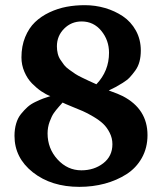

<svg xmlns="http://www.w3.org/2000/svg" viewBox="-20 -707 626 743"><path d="M550.8 -184.1Q550.8 -134.8 528.8 -95.7Q506.8 -56.6 469.2 -32.7Q431.6 -8.8 385.3 3.7Q338.9 16.1 287.1 16.1Q178.7 16.1 107.4 -40Q36.1 -96.2 36.1 -181.2Q36.1 -207 42.5 -228.8Q48.8 -250.5 61.3 -265.9Q73.7 -281.2 86.4 -292.7Q99.1 -304.2 117.2 -312.7Q135.3 -321.3 147 -325.7Q158.7 -330.1 174.8 -335Q158.2 -341.3 140.1 -353.5Q122.1 -365.7 104 -384Q85.9 -402.3 74.5 -429Q63 -455.6 63 -484.9Q63 -528.3 77.4 -563.5Q91.8 -598.6 115.5 -621.3Q139.2 -644 171.4 -659.2Q203.6 -674.3 237.5 -680.7Q271.5 -687 308.1 -687Q348.6 -687 386.5 -676Q424.3 -665 455.6 -644Q486.8 -623 505.9 -588.6Q524.9 -554.2 524.9 -511.2Q524.9 -488.3 519.8 -468.8Q514.6 -449.2 503.4 -433.8Q492.2 -418.5 482.2 -407.7Q472.2 -397 454.8 -386.2Q437.5 -375.5 428 -370.4Q418.5 -365.2 400.9 -356.9Q440.4 -342.8 455.1 -335Q550.8 -285.2 550.8 -184.1ZM401.9 -502.9Q401.9 -551.3 372.1 -587.6Q342.3 -624 295.9 -624Q255.9 -624 228 -595.9Q200.2 -567.9 200.2 -527.8Q200.2 -513.2 203.4 -500Q206.5 -486.8 213.9 -475.6Q221.2 -464.4 228.3 -455.3Q235.4 -446.3 248.8 -436.8Q262.2 -427.2 271.2 -421.1Q280.3 -415 297.9 -406.5Q315.4 -397.9 324.5 -393.8Q333.5 -389.6 353 -380.9Q401.9 -432.1 401.9 -502.9ZM415 -148.9Q415 -172.4 404.5 -193.1Q394 -213.9 379.4 -227.8Q364.7 -241.7 341.3 -255.6Q317.9 -269.5 300.3 -277.1Q282.7 -284.7 257.3 -294.9Q231.9 -305.2 222.2 -310.1Q221.2 -309.1 208.5 -294.7Q195.8 -280.3 188 -269Q180.2 -257.8 172.1 -236.1Q164.1 -214.4 164.1 -190.9Q164.1 -132.3 202.6 -90.1Q241.2 -47.9 294.9 -47.9Q344.2 -47.9 379.6 -75.2Q415 -102.5 415 -148.9Z"/></svg>

Font: Veleka
Style: Bold
Weight: 700
Designer: Stefan Peev, Context Ltd, 2016; SIL International, 1997-2014.
Foundry: Stefan Peev, Context Ltd, 2016
Version: Version 1.000